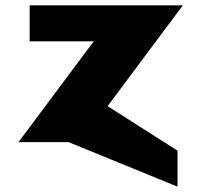

<svg xmlns="http://www.w3.org/2000/svg" viewBox="-20 -533 755 720"><path d="M645.7 32 383.5 -135 665.7 -513H91.3V-378H331.5L49.3 0H237.1L645.7 167Z"/></svg>

Font: Hussar
Style: BdSuprExt
Weight: 700
Foundry: Cannot Into Space Fonts
Version: Version 2.00